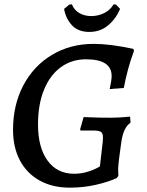

<svg xmlns="http://www.w3.org/2000/svg" viewBox="-20 -852 676 884"><path d="M579 -315 581 -287Q549 -266 539 -201Q534 -168 529 -127.5Q524 -87 524 -74L525 -42L517 -32Q478 -14 421 -1Q364 12 301 12Q222 12 163 -20.5Q104 -53 72 -113Q40 -173 40 -254Q40 -369 87.5 -459Q135 -549 219.5 -599.5Q304 -650 411 -650Q487 -650 594 -627L597 -618Q567 -538 550 -447L485 -442Q494 -483 494 -502Q494 -579 376 -579Q310 -579 260 -542.5Q210 -506 182.5 -438.5Q155 -371 155 -279Q155 -173 199 -112.5Q243 -52 321 -52Q355 -52 386.5 -62Q418 -72 440 -86L453 -199Q454 -207 454 -219Q454 -238 445 -244.5Q436 -251 411 -251H351L349 -257L365 -313Q366 -313 404.5 -311.5Q443 -310 491 -310Q530 -310 579 -315ZM503 -832 514 -831 533 -811Q514 -766 478 -735.5Q442 -705 391 -705Q340 -705 311.5 -735.5Q283 -766 275 -811L299 -831L311 -832Q321 -806 345 -792Q369 -778 400 -778Q432 -778 460 -792Q488 -806 503 -832Z"/></svg>

Font: Alegreya Medium
Style: Italic
Weight: 500
Italic angle: -7°
Designer: Juan Pablo del Peral
Foundry: Huerta Tipografica
Version: Version 2.008; ttfautohint (v1.8)